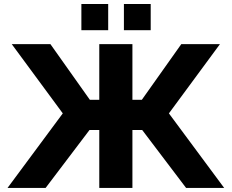

<svg xmlns="http://www.w3.org/2000/svg" viewBox="-20 -928 1144 948"><path d="M381.8 -778.8V-908.2H514.2V-778.8ZM591.8 -778.8V-908.2H724.1V-778.8ZM17.1 0 290 -368.2 38.1 -710H229L423.8 -435.1H470.2V-710H633.8V-435.1H680.2L875 -710H1065.9L814 -368.2L1086.9 0H898.9L682.1 -286.1H633.8V0H470.2V-286.1H421.9L205.1 0Z"/></svg>

Font: Raleway-v4020 ExtraBold
Style: Regular
Weight: 800
Designer: Matt McInerney, Pablo Impallari, Rodrigo Fuenzalida
Foundry: Matt McInerney, Pablo Impallari, Rodrigo Fuenzalida
Version: Version 4.020;PS 004.020;hotconv 1.0.88;makeotf.lib2.5.64775